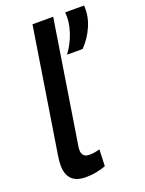

<svg xmlns="http://www.w3.org/2000/svg" viewBox="-142 -809 672 889"><g transform="rotate(-20 194.0 -365.0)"><path d="M133 -740H235L143 -158Q141 -147 139.5 -137Q138 -127 138 -117Q138 -103 146 -92.5Q154 -82 177 -82Q188 -82 200 -84Q212 -86 226 -90L223 -8Q202 0 176.5 5Q151 10 125 10Q77 10 54.5 -13.5Q32 -37 32 -80Q32 -91 33 -103.5Q34 -116 36 -127ZM235 -553Q266 -594 282.5 -645Q299 -696 294 -740H387Q391 -689 370 -640Q349 -591 312 -553Z"/></g></svg>

Font: Georama Medium
Style: Italic
Weight: 500
Italic angle: -9°
Designer: Jean-Baptiste Levee
Foundry: Production Type
Version: Version 1.000